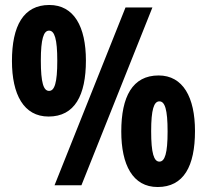

<svg xmlns="http://www.w3.org/2000/svg" viewBox="-20 -795 832 771"><path d="M175 -327C280 -327 325 -412 325 -552C325 -688 277 -775 178 -775C74 -775 28 -691 28 -550C28 -416 75 -327 175 -327ZM199 -51H307L592 -765H484ZM177 -430C155 -430 144 -462 144 -552C144 -638 155 -672 177 -672C199 -672 210 -639 210 -551C210 -462 199 -430 177 -430ZM613 -44C718 -44 763 -128 763 -269C763 -404 715 -492 617 -492C512 -492 467 -407 467 -267C467 -133 513 -44 613 -44ZM620 -146C598 -146 587 -180 587 -268C587 -355 598 -388 620 -388C642 -388 653 -356 653 -267C653 -179 642 -146 620 -146Z"/></svg>

Font: Noto Sans Tamil UI ExtraCondensed ExtraBold
Style: Regular
Weight: 800
Width: 2
Designer: Jelle Bosma - Monotype Design Team
Foundry: Monotype Imaging Inc.
Version: Version 2.004